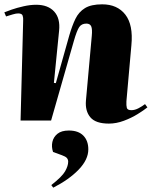

<svg xmlns="http://www.w3.org/2000/svg" viewBox="-20 -557 701 887"><path d="M661 -61Q645 -48 616 -30Q587 -12 552 1Q517 14 483 14Q422 14 397.5 -15Q373 -44 377 -92L404 -391Q407 -422 401.5 -435Q396 -448 379 -448Q357 -448 346 -432Q335 -416 321 -367L216 0H75L87 -461Q88 -475 84.5 -485Q81 -495 64 -495Q54 -495 39 -490.5Q24 -486 8 -481L0 -500Q9 -504 33.5 -512.5Q58 -521 89 -528Q120 -535 147 -535Q202 -535 230.5 -503.5Q259 -472 253 -415L229 -174L238 -173L300 -393Q313 -438 328.5 -470Q344 -502 372.5 -519.5Q401 -537 452 -537Q522 -537 559 -489.5Q596 -442 587 -348L564 -89Q563 -69 566 -58.5Q569 -48 587 -48Q603 -48 620 -57Q637 -66 650 -76ZM226 310 217 298Q267 259 281 234Q295 209 295 190Q295 180 289 173Q283 166 266 160L225 145Q217 121 222 98.5Q227 76 245.5 61Q264 46 298 46Q342 46 365 69.5Q388 93 388 133Q388 180 344 226Q300 272 226 310Z"/></svg>

Font: Literata 72pt ExtraBold
Style: Italic
Weight: 800
Italic angle: -2°
Designer: Latin by Veronika Burian and Jose Scaglione. Greek by Irene Vlachou. Cyrillic by Vera Evstafieva
Foundry: TypeTogether
Version: Version 3.002